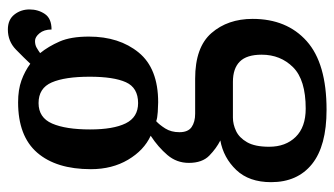

<svg xmlns="http://www.w3.org/2000/svg" viewBox="-201 -412 850 488"><g transform="rotate(-90 224.0 -168.0)"><path d="M189 237Q97 237 51 200Q5 163 5 96Q5 40 36 7.5Q67 -25 111 -33Q91 -43 72.5 -61Q54 -79 54 -113Q54 -144 74 -167.5Q94 -191 123 -210Q86 -227 62 -267.5Q38 -308 38 -362Q38 -450 80 -498.5Q122 -547 208 -547Q240 -547 263.5 -538.5Q287 -530 306 -516Q321 -532 342 -552.5Q363 -573 393 -573Q418 -573 431 -556.5Q444 -540 444 -518Q444 -496 432.5 -479Q421 -462 393 -462Q393 -481 383.5 -492.5Q374 -504 364 -504Q354 -504 347 -500Q340 -496 333 -491Q350 -470 362.5 -441.5Q375 -413 375 -367Q375 -290 334.5 -240.5Q294 -191 208 -191Q199 -191 183.5 -192Q168 -193 160 -196Q151 -188 141.5 -173Q132 -158 132 -137Q132 -115 145 -106Q158 -97 179 -97H268Q348 -97 384 -55.5Q420 -14 420 49Q420 136 363.5 186.5Q307 237 189 237ZM206 -242Q245 -242 259 -273Q273 -304 273 -365Q273 -428 258.5 -461.5Q244 -495 206 -495Q169 -495 154 -460.5Q139 -426 139 -364Q139 -305 154.5 -273.5Q170 -242 206 -242ZM192 184Q265 184 297 152Q329 120 329 72Q329 34 311.5 16.5Q294 -1 260 -1H169Q152 -1 135 7Q118 15 106.5 35Q95 55 95 91Q95 133 120 158.5Q145 184 192 184Z"/></g></svg>

Font: Noto Serif ExtraCondensed SemiBold
Style: Regular
Weight: 600
Width: 2
Designer: Monotype Design Team
Foundry: Monotype Imaging Inc.
Version: Version 2.015; ttfautohint (v1.8.4.7-5d5b)